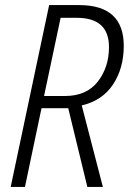

<svg xmlns="http://www.w3.org/2000/svg" viewBox="-20 -734 506 754"><path d="M153 -357 218 -664H282Q408 -664 408 -549Q408 -470 364 -413.5Q320 -357 235 -357ZM22 0H78L143 -309H248L323 0H384L301 -320Q382 -339 424 -402.5Q466 -466 466 -554Q466 -714 291 -714H173Z"/></svg>

Font: Noto Sans Display SemiCondensed Light
Style: Italic
Weight: 300
Width: 4
Italic angle: -12°
Designer: Monotype Design Team
Foundry: Monotype Imaging Inc.
Version: Version 1.900